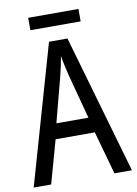

<svg xmlns="http://www.w3.org/2000/svg" viewBox="-93 -914 694 974"><g transform="rotate(-10 253.5 -426.5)"><path d="M416 0 354 -222H152L90 0H0L205 -715H300L506 0ZM274 -530Q269 -553 262 -582.5Q255 -612 252 -634Q248 -608 242 -581Q236 -554 230 -530L170 -301H335ZM381 -853V-789H122V-853Z"/></g></svg>

Font: Noto Sans Hebrew Condensed
Style: Regular
Weight: 400
Width: 3
Designer: Monotype Design Team
Foundry: Monotype Imaging Inc.
Version: Version 2.004; ttfautohint (v1.8.4.7-5d5b)